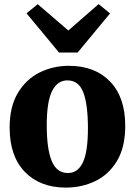

<svg xmlns="http://www.w3.org/2000/svg" viewBox="-20 -884 644 916"><path d="M26 -275Q26 -375 65.2 -440.5Q104.5 -506 168.8 -538Q233 -570 308.5 -570Q433 -570 505.2 -495Q577.5 -420 577.5 -284Q577.5 -181.5 538.2 -116.2Q499 -51 434.5 -20Q370 11 294.5 11Q171 11 98.5 -64Q26 -139 26 -275ZM304 -58.5Q351.5 -58.5 375.5 -109.5Q399.5 -160.5 399.5 -272Q399.5 -385.5 377.5 -443Q355.5 -500.5 301.5 -500.5Q254 -500.5 228.5 -449.5Q203 -398.5 203 -287Q203 -173.5 226.8 -116Q250.5 -58.5 304 -58.5ZM160 -864 306 -738.5 450.5 -864.5 505 -820 350.5 -633.5H261.5L106.5 -820.5Z"/></svg>

Font: Merriweather Black
Style: Regular
Weight: 900
Designer: Eben Sorkin
Foundry: Eben Sorkin
Version: Version 2.200;gftools[0.9.31]